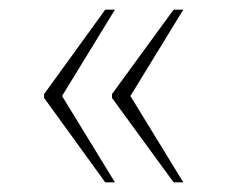

<svg xmlns="http://www.w3.org/2000/svg" viewBox="-20 -468 466 396"><path d="M338 -92 211 -266V-274L338 -448H358L249 -270L358 -92ZM197 -92 71 -266V-274L197 -448H217L108 -270L217 -92Z"/></svg>

Font: Noto Serif Lao SemiCondensed Thin
Style: Regular
Weight: 100
Width: 4
Designer: Monotype Design Team
Foundry: Monotype Imaging Inc.
Version: Version 2.003; ttfautohint (v1.8.4.7-5d5b)